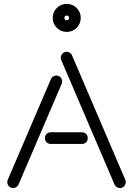

<svg xmlns="http://www.w3.org/2000/svg" viewBox="-20 -936 694 987"><path d="M401 -256Q414 -256 422.5 -247.5Q431 -239 431 -226Q431 -213 422.5 -204.5Q414 -196 401 -196H241Q228 -196 219.5 -204.5Q211 -213 211 -226Q211 -239 219.5 -247.5Q228 -256 241 -256ZM242 -530Q247 -541 259 -545.5Q271 -550 282 -545Q293 -540 297.5 -528Q302 -516 297 -505L75 13Q70 24 58 28.5Q46 33 35 28Q24 23 19.5 11Q15 -1 20 -12ZM624 -12Q629 -1 624.5 11Q620 23 609 28Q598 33 586 28.5Q574 24 569 13L295 -627Q290 -638 294.5 -650Q299 -662 310 -667Q321 -672 333 -667.5Q345 -663 350 -652ZM272 -895Q293 -916 323 -916Q353 -916 374 -895Q395 -874 395 -844Q395 -814 374 -793Q353 -772 323 -772Q293 -772 272 -793Q251 -814 251 -844Q251 -874 272 -895ZM323 -856Q311 -856 311 -844Q311 -832 323 -832Q335 -832 335 -844Q335 -856 323 -856Z"/></svg>

Font: Beon
Style: Medium
Weight: 500
Designer: BSozoo
Foundry: BSozoo
Version: Version 001.000